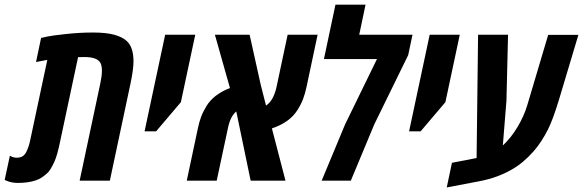

<svg xmlns="http://www.w3.org/2000/svg" viewBox="-71 -780 2517 829"><path d="M475.6 -603.5Q505.4 -576.7 505.4 -515.1Q505.4 -481 492.7 -420.4L403.3 0H272.9L362.3 -420.9Q369.1 -452.6 369.1 -474.9Q369.1 -497.1 361.8 -509.8Q347.2 -533.7 293.9 -533.7Q276.9 -533.7 266.1 -533.2L190.4 -177.7Q176.8 -108.9 163.1 -80.1Q146.5 -44.9 135 -34.2Q123.5 -23.4 110.8 -14.6Q98.1 -5.9 83 -1Q50.3 9.8 6.8 9.8Q-21.5 9.8 -43.9 0L-50.8 -3.4L-28.3 -107.9Q-15.1 -99.1 1 -99.1Q17.1 -99.1 27.1 -105.7Q37.1 -112.3 43 -125Q54.2 -147.5 60.1 -177.7L133.3 -521.5L84.5 -512.2L106.4 -616.2Q116.7 -618.7 135.3 -622.6Q153.8 -626.5 213.6 -633.1Q273.4 -639.6 330.3 -639.6Q387.2 -639.6 421.9 -630.1Q456.5 -620.6 475.6 -603.5Z M710 -338.9 603 -212.9H553.2L642.1 -629.9H772Z M1300.3 -629.9 1252.4 -404.3Q1246.1 -375 1237.5 -352.3Q1229 -329.6 1212.9 -304.2Q1179.2 -251 1103 -225.6L1161.6 0H1011.2L949.2 -298.8Q923.8 -278.3 913.1 -226.6L864.7 0H735.4L783.2 -225.1Q789.1 -253.4 797.1 -275.1Q805.2 -296.9 820.3 -321.8Q851.1 -372.6 921.9 -399.9L856.9 -629.9H1006.8L1054.7 -414.1L1077.6 -324.2Q1109.4 -344.7 1122.6 -402.8L1170.9 -629.9Z M1480 -629.9H1710L1691.4 -542L1544.9 -242.7L1443.8 0H1317.9L1418.9 -242.7L1556.6 -524.9H1327.6L1377.4 -759.8H1507.3Z M1852.1 -338.9 1745.1 -212.9H1695.3L1784.2 -629.9H1914.1Z M2115.7 -345.7 2100.1 -151.9Q2135.3 -184.6 2163.3 -231.4Q2191.4 -278.3 2205.6 -325.7L2295.9 -629.4H2426.3L2341.8 -347.2Q2315.9 -262.7 2294.9 -220.7Q2266.6 -165.5 2234.4 -128.4Q2189.5 -77.1 2140.1 -48.8Q2079.1 -13.2 2001.5 2L1857.9 29.3L1880.4 -77.1L1986.8 -97.7L1993.2 -629.9H2122.6Z"/></svg>

Font: Open Sans Hebrew Condensed
Style: Bold Italic
Weight: 700
Width: 3
Italic angle: -12°
Foundry: Ascender Corporation, Yanek Iontef
Version: Version 2.001;PS 002.001;hotconv 1.0.70;makeotf.lib2.5.58329